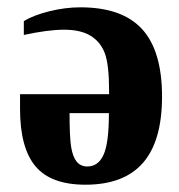

<svg xmlns="http://www.w3.org/2000/svg" viewBox="-20 -490 484 519"><path d="M210.9 9.3Q117.7 9.3 75.9 -40.5Q34.2 -90.3 34.2 -195.3V-235.4H274.9V-243.2Q274.9 -315.9 263.2 -346.4Q251.5 -377 224.9 -393.3Q198.2 -409.7 152.8 -409.7Q109.9 -409.7 44.4 -395.5V-433.1Q71.3 -449.2 114 -459.7Q156.7 -470.2 197.3 -470.2Q310.1 -470.2 364 -411.4Q418 -352.5 418 -229Q418 -108.9 366.5 -49.8Q314.9 9.3 210.9 9.3ZM216.3 -40Q245.6 -40 260 -71.8Q274.4 -103.5 274.4 -184.1H168Q168 -118.7 172.4 -92.3Q176.8 -65.9 187.3 -53Q197.8 -40 216.3 -40Z"/></svg>

Font: Tinos
Style: Bold
Weight: 700
Designer: Steve Matteson
Foundry: Monotype Imaging Inc.
Version: Version 1.23